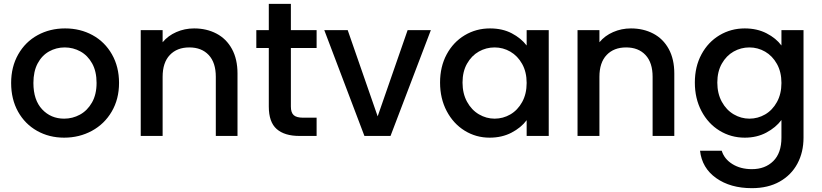

<svg xmlns="http://www.w3.org/2000/svg" viewBox="-20 -708 4280 1000"><path d="M38 -276Q38 -360 75 -425Q112 -490 176 -525Q240 -560 319 -560Q398 -560 462 -525Q526 -490 563 -425Q600 -360 600 -276Q600 -192 562 -127Q524 -62 458.5 -26.5Q393 9 314 9Q236 9 173 -26.5Q110 -62 74 -126.5Q38 -191 38 -276ZM483 -276Q483 -336 460 -377.5Q437 -419 399 -440Q361 -461 317 -461Q273 -461 235.5 -440Q198 -419 176 -377.5Q154 -336 154 -276Q154 -187 199.5 -138.5Q245 -90 314 -90Q358 -90 396.5 -111Q435 -132 459 -174Q483 -216 483 -276Z M1217 -325V0H1104V-308Q1104 -382 1067 -421.5Q1030 -461 966 -461Q902 -461 864.5 -421.5Q827 -382 827 -308V0H713V-551H827V-488Q855 -522 898.5 -541Q942 -560 991 -560Q1056 -560 1107.5 -533Q1159 -506 1188 -453Q1217 -400 1217 -325Z M1495 -458V-153Q1495 -122 1509.5 -108.5Q1524 -95 1559 -95H1629V0H1539Q1462 0 1421 -36Q1380 -72 1380 -153V-458H1315V-551H1380V-688H1495V-551H1629V-458Z M1947 -102 2103 -551H2224L2014 0H1878L1669 -551H1791Z M2532 -560Q2597 -560 2645.5 -534.5Q2694 -509 2723 -471V-551H2838V0H2723V-82Q2694 -43 2644 -17Q2594 9 2530 9Q2459 9 2400 -27.5Q2341 -64 2306.5 -129.5Q2272 -195 2272 -278Q2272 -361 2306.5 -425Q2341 -489 2400.5 -524.5Q2460 -560 2532 -560ZM2556 -461Q2512 -461 2474 -439.5Q2436 -418 2412.5 -376.5Q2389 -335 2389 -278Q2389 -221 2412.5 -178Q2436 -135 2474.5 -112.5Q2513 -90 2556 -90Q2600 -90 2638 -112Q2676 -134 2699.5 -176.5Q2723 -219 2723 -276Q2723 -333 2699.5 -375Q2676 -417 2638 -439Q2600 -461 2556 -461Z M3492 -325V0H3379V-308Q3379 -382 3342 -421.5Q3305 -461 3241 -461Q3177 -461 3139.5 -421.5Q3102 -382 3102 -308V0H2988V-551H3102V-488Q3130 -522 3173.5 -541Q3217 -560 3266 -560Q3331 -560 3382.5 -533Q3434 -506 3463 -453Q3492 -400 3492 -325Z M4050 -471V-551H4165V9Q4165 85 4133 144.5Q4101 204 4040.5 238Q3980 272 3896 272Q3784 272 3710 219.5Q3636 167 3626 77H3739Q3752 120 3794.5 146.5Q3837 173 3896 173Q3965 173 4007.5 131Q4050 89 4050 9V-83Q4021 -44 3971.5 -17.5Q3922 9 3859 9Q3787 9 3727.5 -27.5Q3668 -64 3633.5 -129.5Q3599 -195 3599 -278Q3599 -361 3633.5 -425Q3668 -489 3727.5 -524.5Q3787 -560 3859 -560Q3923 -560 3972.5 -534.5Q4022 -509 4050 -471ZM3883 -461Q3839 -461 3801 -439.5Q3763 -418 3739.5 -376.5Q3716 -335 3716 -278Q3716 -221 3739.5 -178Q3763 -135 3801.5 -112.5Q3840 -90 3883 -90Q3927 -90 3965 -112Q4003 -134 4026.5 -176.5Q4050 -219 4050 -276Q4050 -333 4026.5 -375Q4003 -417 3965 -439Q3927 -461 3883 -461Z"/></svg>

Font: Poppins-tnum Medium
Style: Regular
Weight: 500
Designer: Ninad Kale (Devanagari), Jonny Pinhorn (Latin)
Foundry: Indian Type Foundry
Version: Version 4.004